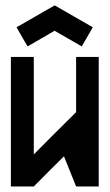

<svg xmlns="http://www.w3.org/2000/svg" viewBox="-20 -676 400 696"><path d="M337.9 0H255.9Q241.2 -37.1 211.9 -109.4Q174.8 -73.2 102.5 0H19.5V-469.7H102.5V-116.2Q153.3 -168 255.9 -269.5V-469.7H337.9ZM177.7 -564.5Q145.5 -545.9 80.1 -507.8Q66.4 -530.3 40 -577.1L177.7 -656.2H178.7L316.4 -577.1Q302.7 -553.7 276.4 -507.8Q244.1 -526.4 177.7 -564.5Z"/></svg>

Font: mr_KirucoupageG
Style: Regular
Weight: 400
Designer: Jan Henkel
Version: Version 1.00 May 25, 2020, initial release